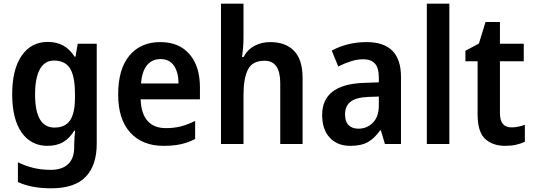

<svg xmlns="http://www.w3.org/2000/svg" viewBox="-20 -780 2885 1040"><path d="M239 -553Q334 -553 384 -473H389L401 -543H504V-2Q504 116 444 178Q384 240 257 240Q150 240 77 206V99Q118 119 161 129.5Q204 140 255 140Q316 140 349 109Q382 78 382 16V1Q382 -13 383.5 -34.5Q385 -56 387 -72H382Q358 -32 323 -11Q288 10 237 10Q148 10 97 -62.5Q46 -135 46 -270Q46 -404 97.5 -478.5Q149 -553 239 -553ZM272 -452Q222 -452 196 -405Q170 -358 170 -268Q170 -89 275 -89Q333 -89 359.5 -128Q386 -167 386 -250V-273Q386 -366 359.5 -409Q333 -452 272 -452Z M848 -552Q950 -552 1006.5 -486.5Q1063 -421 1063 -307V-242H742Q744 -166 778.5 -126Q813 -86 879 -86Q923 -86 960 -95.5Q997 -105 1037 -125V-27Q1000 -8 960 1Q920 10 866 10Q751 10 685.5 -62Q620 -134 620 -268Q620 -406 681 -479Q742 -552 848 -552ZM849 -460Q804 -460 776.5 -427Q749 -394 744 -328H947Q947 -386 923 -423Q899 -460 849 -460Z M1299 -578Q1299 -546 1296.5 -519Q1294 -492 1291 -471H1299Q1321 -512 1359 -532Q1397 -552 1444 -552Q1527 -552 1573 -504.5Q1619 -457 1619 -357V0H1498V-329Q1498 -451 1413 -451Q1348 -451 1323.5 -404Q1299 -357 1299 -266V0H1177V-760H1299Z M1966 -552Q2152 -552 2152 -364V0H2065L2043 -74H2039Q2009 -31 1973 -10.5Q1937 10 1877 10Q1807 10 1766 -34.5Q1725 -79 1725 -157Q1725 -323 1950 -331L2032 -334V-359Q2032 -413 2010.5 -436Q1989 -459 1948 -459Q1915 -459 1880.5 -448Q1846 -437 1812 -420L1777 -506Q1815 -527 1863 -539.5Q1911 -552 1966 -552ZM1975 -255Q1906 -252 1877.5 -228Q1849 -204 1849 -161Q1849 -121 1868.5 -102Q1888 -83 1921 -83Q1968 -83 2000 -115.5Q2032 -148 2032 -209V-257Z M2414 0H2292V-760H2414Z M2750 -90Q2769 -90 2788 -94Q2807 -98 2823 -104V-12Q2802 -2 2775.5 4Q2749 10 2716 10Q2649 10 2608 -27.5Q2567 -65 2567 -161V-448H2501V-505L2574 -544L2610 -661H2688V-543H2817V-448H2688V-167Q2688 -90 2750 -90Z"/></svg>

Font: Noto Sans Khmer SemiCondensed SemiBold
Style: Regular
Weight: 600
Width: 4
Designer: Danh Hong and the Monotype Design Team
Foundry: Monotype Imaging Inc.
Version: Version 2.004; ttfautohint (v1.8.4.7-5d5b)